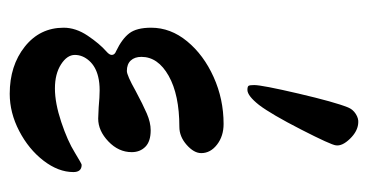

<svg xmlns="http://www.w3.org/2000/svg" viewBox="-201 -542 757 395"><g transform="rotate(90 177.5 -344.5)"><path d="M37 -97Q37 -122 53.5 -146.5Q70 -171 86 -185Q93 -191 93 -196Q93 -202 85 -205Q60 -217 48.5 -232Q37 -247 37 -277Q37 -317 65 -351Q93 -385 138.5 -405.5Q184 -426 235 -426Q260 -426 277.5 -412.5Q295 -399 295 -380Q295 -365 278 -350Q261 -335 241 -335Q175 -335 136 -313Q97 -291 97 -257Q97 -243 104.5 -235Q112 -227 126 -227Q135 -227 167 -245Q195 -260 213.5 -268Q232 -276 248 -276Q271 -276 282 -265Q293 -254 293 -237Q293 -210 271 -189Q249 -168 224 -168L201 -169Q179 -171 166 -171Q150 -171 138 -168Q117 -163 105 -149.5Q93 -136 93 -120Q93 -104 112.5 -91.5Q132 -79 162 -79Q192 -79 231 -92Q270 -105 294 -120Q317 -134 319 -134Q334 -134 334 -117Q334 -86 310.5 -55.5Q287 -25 249.5 -5.5Q212 14 173 14Q115 14 76 -17Q37 -48 37 -97ZM155 -489Q155 -505 172.5 -580Q190 -655 201 -682Q205 -692 214.5 -698Q224 -704 233 -703Q250 -702 265.5 -686Q281 -670 279 -657Q278 -647 246.5 -585.5Q215 -524 196 -499Q177 -475 165 -475Q158 -475 156.5 -477.5Q155 -480 155 -489Z"/></g></svg>

Font: EB Garamond SemiBold
Style: Regular
Weight: 600
Designer: Georg Duffner and Octavio Pardo
Foundry: Georg Duffner
Version: Version 1.000